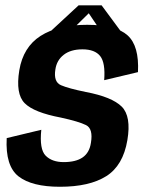

<svg xmlns="http://www.w3.org/2000/svg" viewBox="-20 -692 552 716"><path d="M203.5 4.5Q99 4.5 49.2 -34.2Q-0.5 -73 5 -177L134 -208Q126.5 -135.5 150.2 -111.5Q174 -87.5 217.5 -87.5Q263 -87.5 288.2 -105Q313.5 -122.5 319 -159Q328 -212 300.8 -225.5Q273.5 -239 207 -253.5Q106.5 -272.5 72 -307.2Q37.5 -342 52 -430Q66.5 -516.5 131.2 -558Q196 -599.5 305 -599.5Q412.5 -599.5 456 -560Q499.5 -520.5 494.5 -423L368.5 -393Q373.5 -458 353.5 -483Q333.5 -508 287.5 -508Q244 -508 217.8 -487.8Q191.5 -467.5 186.5 -433Q179 -386.5 207.5 -374.2Q236 -362 300 -349Q397.5 -330.5 433.8 -294.5Q470 -258.5 455 -169.5Q439 -74.5 376.2 -35Q313.5 4.5 203.5 4.5ZM171.5 -578 273 -672H359L428.5 -578H354.5L311 -642.5L245.5 -578Z"/></svg>

Font: Anybody SemiBold
Style: Italic
Weight: 600
Italic angle: -10°
Designer: Tyler Finck
Foundry: Etcetera Type Company
Version: Version 1.010; ttfautohint (v1.8.3) -l 8 -r 50 -G 200 -x 14 